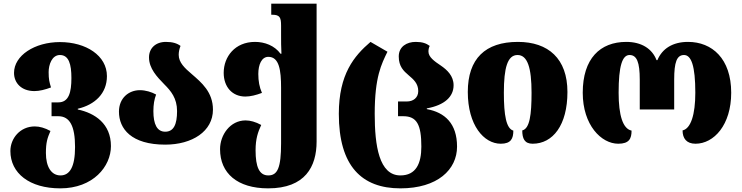

<svg xmlns="http://www.w3.org/2000/svg" viewBox="-20 -780 4076 1054"><path d="M311 254C491 254 589 134 589 22C589 -101 501 -159 407 -179V-183C501 -205 567 -267 567 -362C567 -475 452 -549 309 -549C170 -549 57 -475 57 -380C57 -324 98 -280 169 -280C197 -280 228 -288 260 -300C251 -329 247 -345 247 -384C247 -425 265 -478 309 -478C358 -478 372 -427 372 -352C372 -273 358 -218 300 -218H263V-142H300C363 -142 392 -88 392 27C392 136 363 183 312 183C262 183 232 136 232 60C232 2 240 -22 257 -61C226 -78 197 -86 171 -86C90 -86 37 -20 37 49C37 171 142 254 311 254Z M887 14C1035 14 1149 -59 1149 -178C1149 -275 1086 -327 1033 -373C994 -406 961 -437 961 -479C961 -494 964 -510 971 -528C952 -542 928 -550 891 -550C834 -550 798 -515 798 -465C798 -404 842 -358 882 -317C918 -281 952 -241 952 -170C952 -98 934 -57 887 -57C842 -57 822 -98 822 -170C822 -206 827 -235 837 -261C812 -275 779 -285 748 -285C687 -285 633 -242 633 -167C633 -73 701 14 887 14Z M1452 254C1656 254 1718 134 1718 -3V-760H1469V-699H1475C1516 -699 1523 -684 1523 -639V-596C1523 -557 1523 -515 1525 -485H1520C1487 -530 1433 -550 1380 -550C1270 -550 1208 -469 1208 -380C1208 -304 1254 -250 1327 -250C1355 -250 1386 -258 1418 -270C1404 -302 1398 -335 1398 -374C1398 -425 1416 -468 1453 -468C1513 -468 1523 -394 1523 -298V7C1523 140 1504 183 1453 183C1403 183 1383 136 1383 45C1383 -18 1396 -55 1414 -94C1383 -111 1354 -119 1328 -119C1244 -119 1188 -40 1188 39C1188 171 1283 254 1452 254Z M2178 254C2382 254 2489 151 2489 25C2489 -102 2422 -163 2323 -181V-185C2422 -203 2470 -250 2470 -312C2470 -363 2435 -396 2400 -420C2364 -444 2332 -467 2332 -497C2332 -508 2334 -518 2339 -528C2320 -542 2299 -550 2262 -550C2214 -550 2169 -525 2169 -470C2169 -415 2196 -390 2223 -367C2250 -344 2276 -322 2276 -280C2276 -243 2248 -223 2214 -223H2165V-142H2194C2268 -142 2293 -96 2293 25C2293 117 2264 183 2178 183C2061 183 2037 20 2037 -155C2037 -358 2074 -428 2107 -496L2014 -550C1924 -473 1840 -373 1840 -155C1840 132 1966 254 2178 254Z M2729 9C2785 9 2798 -19 2798 -63C2759 -74 2746 -147 2746 -271C2746 -408 2766 -478 2821 -478C2876 -478 2898 -408 2898 -271C2898 -150 2888 -74 2847 -64C2847 -20 2859 9 2904 9C3015 9 3095 -93 3095 -275C3095 -458 2990 -550 2823 -550C2644 -550 2548 -458 2548 -275C2548 -93 2636 9 2729 9Z M3374 9C3434 9 3447 -19 3447 -63C3399 -73 3376 -147 3376 -271C3376 -418 3396 -478 3436 -478C3476 -478 3492 -438 3492 -343V-179H3681V-343C3681 -438 3695 -478 3735 -478C3775 -478 3797 -418 3797 -271C3797 -150 3772 -74 3727 -64C3727 -20 3749 9 3798 9C3899 9 3994 -94 3994 -271C3994 -458 3889 -550 3757 -550C3673 -550 3615 -513 3589 -450H3584C3560 -513 3501 -550 3418 -550C3274 -550 3179 -458 3179 -271C3179 -93 3281 9 3374 9Z"/></svg>

Font: Noto Serif Georgian Black
Style: Regular
Weight: 900
Designer: Monotype Design Team, Akaki Razmadze
Foundry: Google LLC
Version: Version 2.003